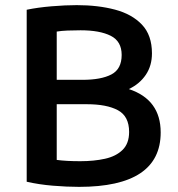

<svg xmlns="http://www.w3.org/2000/svg" viewBox="-20 -720 695 748"><path d="M288 8Q241 8 186.5 3.5Q132 -1 84 -12V-682Q127 -691 181 -695.5Q235 -700 279 -700Q362 -700 428 -682.5Q494 -665 533 -624Q572 -583 572 -512Q572 -464 548 -428.5Q524 -393 482 -373Q606 -332 606 -204Q606 8 288 8ZM201 -409H301Q374 -409 414 -430Q454 -451 454 -506Q454 -559 411.5 -580.5Q369 -602 294 -602Q267 -602 243 -601Q219 -600 201 -597ZM293 -92Q346 -92 389 -101.5Q432 -111 457.5 -136Q483 -161 483 -206Q483 -267 439.5 -290.5Q396 -314 318 -314H201V-97Q238 -92 293 -92Z"/></svg>

Font: Ubuntu Sans SemiBold
Style: Regular
Weight: 600
Designer: Dalton Maag Ltd
Foundry: Dalton Maag Ltd
Version: Version 1.006; ttfautohint (v1.8.4.7-5d5b)